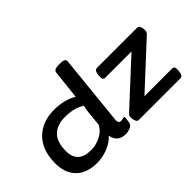

<svg xmlns="http://www.w3.org/2000/svg" viewBox="-107 -1128 1512 1512"><g transform="rotate(-45 648.5 -372.5)"><path d="M283 8Q169 8 107.5 -53.5Q46 -115 46 -224Q46 -318 81 -386.5Q116 -455 182.5 -492Q249 -529 340 -529Q394 -529 445 -516Q496 -503 531 -480L558 -725Q561 -753 613 -753H635Q662 -753 674 -744.5Q686 -736 684 -723L624 -133Q619 -93 652 -93Q663 -93 671.5 -96.5Q680 -100 683 -100Q691 -100 691 -89Q691 -86 690 -73.5Q689 -61 685 -38Q680 -14 654 -3.5Q628 7 606 7Q513 7 499 -80Q462 -39 403 -15.5Q344 8 283 8ZM323 -97Q370 -97 421 -120Q472 -143 503 -194L515 -316Q520 -364 526 -385Q503 -402 460.5 -415Q418 -428 359 -428Q271 -428 222.5 -381Q174 -334 174 -231Q174 -97 323 -97ZM752 0Q741 0 734 -10.5Q727 -21 724.5 -35.5Q722 -50 722 -61Q722 -68 724.5 -76Q727 -84 738 -93L1094 -422H800Q773 -422 778 -465L779 -480Q784 -523 810 -523H1259Q1276 -523 1282.5 -502.5Q1289 -482 1289 -464Q1289 -459 1286 -449Q1283 -439 1273 -430L917 -101H1227Q1254 -101 1249 -58L1248 -43Q1243 0 1217 0Z"/></g></svg>

Font: Asap Expanded Expanded SemiBold
Style: Italic
Weight: 600
Width: 7
Italic angle: -6°
Designer: Pablo Cosgaya
Foundry: Omnibus-Type
Version: Version 3.001; ttfautohint (v1.8.4.7-5d5b)